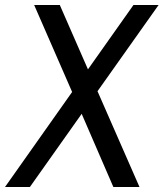

<svg xmlns="http://www.w3.org/2000/svg" viewBox="-53 -744 651 764"><path d="M185 -724 297 -468 478 -724H578L335 -381L502 0H398L272 -291L66 0H-33L234 -378L83 -724Z"/></svg>

Font: Rosario Light
Style: Italic
Weight: 300
Italic angle: -8.05°
Designer: Hector Gatti
Foundry: Omnibus Type
Version: Version 1.101; ttfautohint (v1.8.1.43-b0c9)